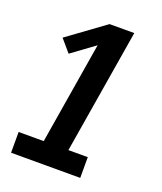

<svg xmlns="http://www.w3.org/2000/svg" viewBox="-136 -824 772 913"><g transform="rotate(20 250.0 -367.5)"><path d="M29 0V-105H156L241 -621L125 -536L72 -598L260 -735H385L281 -105H379V0Z"/></g></svg>

Font: Iosevka Slab Extrabold Oblique
Style: Regular
Weight: 800
Italic angle: -9°
Monospace: yes
Designer: Belleve Invis
Foundry: Belleve Invis
Version: Version 11.1.1; ttfautohint (v1.8.3)